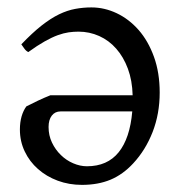

<svg xmlns="http://www.w3.org/2000/svg" viewBox="-20 -489 494 523"><path d="M216.8 -36.1Q272.5 -36.1 303.2 -74.2Q334 -112.3 340.3 -185.5H145Q129.9 -185.5 121.1 -174.1Q112.3 -162.6 112.3 -143.1Q112.3 -120.1 121.6 -100.6Q130.9 -81.1 145.8 -66.7Q160.6 -52.2 179.4 -44.2Q198.2 -36.1 216.8 -36.1ZM415 -236.8Q415 -179.2 395.8 -129.6Q376.5 -80.1 342.8 -43.9Q314.9 -13.7 281 0.5Q247.1 14.6 203.1 14.6Q168 14.6 137.2 3.2Q106.4 -8.3 83.5 -28.6Q60.5 -48.8 47.4 -76.4Q34.2 -104 34.2 -136.2Q34.2 -155.8 38.8 -171.9Q43.5 -188 51.8 -199.2Q65.9 -206.5 83 -214.6Q100.1 -222.7 117.2 -229.5H341.3Q340.3 -269.5 328.4 -301.8Q316.4 -334 296.6 -356.4Q276.9 -378.9 250.2 -390.9Q223.6 -402.8 193.8 -402.8Q180.7 -402.8 167 -400.9Q153.3 -398.9 137.2 -393.1Q121.1 -387.2 101.6 -376.2Q82 -365.2 57.1 -347.2Q50.8 -350.1 45.9 -357.2Q41 -364.3 38.1 -368.2Q67.9 -399.4 93 -419.2Q118.2 -439 140.9 -450Q163.6 -460.9 185.1 -464.8Q206.5 -468.8 229 -468.8Q264.6 -468.8 298.1 -452.9Q331.5 -437 357.7 -407.2Q383.8 -377.4 399.4 -334.2Q415 -291 415 -236.8Z"/></svg>

Font: Gentium Kaktovik
Style: Regular
Weight: 400
Designer: J. Victor Gaultney and Annie Olsen
Foundry: SIL International
Version: Version 1.102; 2013; Maintenance release